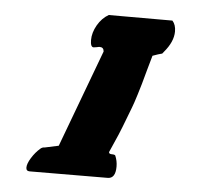

<svg xmlns="http://www.w3.org/2000/svg" viewBox="-42 -552 631 581"><g transform="rotate(5 273.5 -261.0)"><path d="M228.5 -405.3Q218.8 -405.3 218.8 -426.8Q218.8 -449.2 231.9 -472.2Q245.1 -495.1 265.6 -506.8H459Q469.7 -495.1 469.7 -474.6Q469.7 -443.4 441.4 -410.2Q438.5 -407.2 437.5 -405.3Q437.5 -404.3 435.5 -404.3Q426.8 -402.3 408.2 -395.5Q405.3 -385.7 395.5 -350.6Q385.7 -315.4 383.8 -308.1Q381.8 -300.8 373.5 -273.9Q365.2 -247.1 360.4 -234.9Q355.5 -222.7 346.2 -197.8Q336.9 -172.9 326.7 -148.4Q316.4 -124 302.7 -93.8Q302.7 -87.9 311.5 -87.9Q320.3 -87.9 322.3 -85Q329.1 -69.3 329.1 -51.8Q329.1 -16.6 306.6 -15.6L68.4 -14.6Q57.6 -14.6 57.6 -25.4Q57.6 -37.1 68.8 -55.2Q80.1 -73.2 93.8 -85Q99.6 -90.8 108.4 -90.8L149.4 -99.6L259.8 -395.5Q258.8 -408.2 247.1 -408.2Q244.1 -408.2 237.8 -406.7Q231.4 -405.3 228.5 -405.3Z"/></g></svg>

Font: Essays1743
Style: Italic
Weight: 500
Italic angle: -10°
Designer: Based on the typeface in a 1743 English translation of the essays of Montaigne.  PostScript/TrueType font designed by Jo
Version: Version 002.100